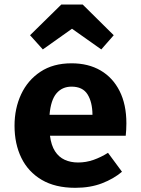

<svg xmlns="http://www.w3.org/2000/svg" viewBox="-20 -836 640 872"><path d="M207 -219.5Q212.5 -176 229.8 -149.2Q247 -122.5 274 -110.2Q301 -98 334.5 -98Q371 -98 405 -110Q439 -122 470.5 -142L534 -56Q496.5 -24 443.2 -3.5Q390 17 322 17Q231 17 169.5 -19.2Q108 -55.5 77 -119Q46 -182.5 46 -265Q46 -343.5 76 -407.8Q106 -472 163.8 -510.2Q221.5 -548.5 305 -548.5Q381 -548.5 436.8 -516Q492.5 -483.5 523.2 -422.5Q554 -361.5 554 -276Q554 -262.5 553.2 -247Q552.5 -231.5 551 -219.5ZM305 -442.5Q262.5 -442.5 236.5 -412Q210.5 -381.5 205 -314.5H400Q399.5 -372.5 377.5 -407.5Q355.5 -442.5 305 -442.5ZM174.5 -611.5 116.5 -676 258.5 -815.5H355.5L496.5 -676L440 -611.5L307 -705.5Z"/></svg>

Font: Fira Code Light
Style: Bold
Weight: 700
Monospace: yes
Version: Version 5.002